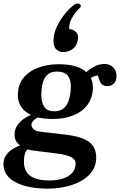

<svg xmlns="http://www.w3.org/2000/svg" viewBox="-22 -866 693 1109"><path d="M253.9 223.6Q176.3 223.6 118.7 207Q61 190.4 29.5 158.9Q-2 127.4 -2 81.5Q-2 54.2 11.7 33Q25.4 11.7 47.4 -2.7Q69.3 -17.1 93.8 -25.9Q78.6 -37.6 70.3 -52.5Q62 -67.4 62 -88.9Q62 -116.2 75.7 -138.2Q89.4 -160.2 111.1 -176.5Q132.8 -192.9 156.2 -202.6Q130.9 -214.4 113.8 -232.7Q96.7 -251 88.6 -272.7Q80.6 -294.4 81.1 -316.4Q81.1 -377.4 114 -417Q147 -456.5 200.7 -475.8Q254.4 -495.1 317.9 -495.1Q374 -495.1 414.1 -482.9Q454.1 -470.7 477.1 -449.2Q494.1 -466.3 522.7 -481.4Q551.3 -496.6 580.6 -496.6Q610.8 -496.6 630.9 -478.3Q650.9 -460 650.9 -425.8Q650.9 -396.5 634.3 -382.3Q617.7 -368.2 597.7 -368.2Q584 -368.2 572.8 -374.3Q561.5 -380.4 557.6 -390.6Q553.2 -400.4 549.8 -409.7Q546.4 -418.9 543.5 -428.7Q540 -432.1 527.1 -427.2Q514.2 -422.4 502 -416Q507.3 -406.2 511 -392.3Q514.6 -378.4 514.6 -363.3Q514.6 -303.7 484.6 -262.5Q454.6 -221.2 402.3 -200Q350.1 -178.7 282.2 -178.7Q258.3 -178.7 236.3 -181.2Q214.4 -183.6 196.8 -187.5Q182.6 -181.2 171.1 -169.4Q159.7 -157.7 159.7 -146Q159.7 -131.3 172.4 -119.6Q185.1 -107.9 211.9 -105L352.1 -88.9Q450.7 -77.6 492.2 -46.4Q533.7 -15.1 533.7 43.5Q533.7 102.1 494.9 142.1Q456.1 182.1 392.6 202.9Q329.1 223.6 253.9 223.6ZM291.5 -223.1Q343.3 -223.1 365.2 -264.4Q387.2 -305.7 387.2 -367.2Q387.2 -408.2 368.4 -430.4Q349.6 -452.6 307.1 -452.6Q271.5 -452.6 251.7 -434.3Q231.9 -416 224.4 -385.3Q216.8 -354.5 216.8 -316.4Q216.8 -273.9 234.1 -248.5Q251.5 -223.1 291.5 -223.1ZM264.2 176.3Q301.8 176.3 336.2 166.7Q370.6 157.2 392.6 135.5Q414.6 113.8 414.6 78.1Q415 60.1 399.7 48.6Q384.3 37.1 358.9 30.3Q333.5 23.4 302.2 20L176.3 4.4Q166 2.9 155.5 1.2Q145 -0.5 136.2 -3.4Q124.5 8.8 120.4 27.1Q116.2 45.4 116.2 68.8Q116.2 103.5 131.8 127.7Q147.5 151.9 179.9 164.1Q212.4 176.3 264.2 176.3ZM343.8 -565.4Q320.3 -565.4 303.7 -580.1Q287.1 -594.7 287.1 -630.4Q287.1 -643.6 289.1 -655.8Q293.5 -686 307.9 -715.6Q322.3 -745.1 341.3 -771Q360.4 -796.9 379.6 -815.7Q398.9 -834.5 414.6 -843.3Q418.9 -845.7 425.8 -845.7Q433.1 -845.7 439 -842.3Q444.8 -838.9 444.8 -832Q444.8 -824.7 432.6 -814Q423.3 -805.2 411.9 -790.3Q400.4 -775.4 391.1 -757.8Q381.8 -740.2 379.4 -724.1Q378.4 -716.8 377.9 -710.7Q377.4 -704.6 377.4 -698.7Q386.7 -697.8 398.4 -693.4Q410.2 -689 419.4 -678.7Q428.7 -668.5 428.7 -649.4Q428.7 -646.5 428.5 -643.8Q428.2 -641.1 427.7 -638.2Q422.9 -602.1 398.7 -583.7Q374.5 -565.4 343.8 -565.4Z"/></svg>

Font: Gelasio SemiBold
Style: Italic
Weight: 600
Italic angle: -8.5°
Designer: Eben Sorkin
Foundry: Eben Sorkin
Version: Version 1.008